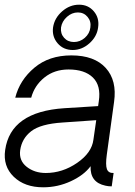

<svg xmlns="http://www.w3.org/2000/svg" viewBox="-24 -794 577 818"><path d="M286 -581Q246 -581 221.5 -609.5Q197 -638 202 -677Q208 -717 240.5 -745.5Q273 -774 313 -774Q352 -774 376 -745.5Q400 -717 394 -677Q389 -638 357 -609.5Q325 -581 286 -581ZM308 -741Q282 -741 261 -722Q240 -703 236 -677Q233 -651 249 -633Q265 -615 291 -615Q317 -615 337.5 -633Q358 -651 361 -677Q365 -703 349 -722Q333 -741 308 -741ZM160 4Q81 4 34.5 -41Q-12 -86 -2 -155Q21 -318 250 -333L394 -342L397 -363Q407 -429 372 -463.5Q337 -498 268 -498Q208 -498 165.5 -464Q123 -430 109 -378H41Q60 -453 122.5 -505.5Q185 -558 280 -558Q378 -558 426.5 -504.5Q475 -451 462 -360L431 -135Q425 -91 431.5 -73.5Q438 -56 460 -57L452 0Q437 0 425 -3Q359 -17 362 -86Q334 -48 278 -22Q222 4 160 4ZM171 -57Q242 -57 304.5 -100Q367 -143 374 -199L386 -282L242 -272Q149 -266 109 -235Q69 -204 62 -154Q56 -110 89.5 -83.5Q123 -57 171 -57Z"/></svg>

Font: Oakes Grotesk Light
Style: Italic
Weight: 300
Italic angle: -8°
Designer: Samuel Oakes
Foundry: Samuel Oakes
Version: Version 1.000;PS 001.000;hotconv 1.0.88;makeotf.lib2.5.64775